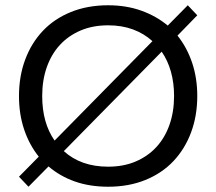

<svg xmlns="http://www.w3.org/2000/svg" viewBox="-20 -698 820 728"><path d="M52 -28 127 -104Q91 -149 71.5 -207Q52 -265 52 -334Q52 -409 75.5 -472Q99 -535 142.5 -581Q186 -627 249 -652.5Q312 -678 390 -678Q459 -678 516 -657.5Q573 -637 616 -601L692 -678L728 -640L653 -563Q689 -518 708.5 -460Q728 -402 728 -334Q728 -259 704.5 -196Q681 -133 637.5 -87Q594 -41 531 -15.5Q468 10 390 10Q320 10 263.5 -10Q207 -30 164 -67L88 10ZM140 -334Q140 -232 187 -165L558 -542Q526 -571 484 -586.5Q442 -602 390 -602Q332 -602 286 -582.5Q240 -563 207.5 -528Q175 -493 157.5 -443.5Q140 -394 140 -334ZM390 -66Q448 -66 494 -85.5Q540 -105 572.5 -140Q605 -175 622.5 -224.5Q640 -274 640 -334Q640 -384 628 -426.5Q616 -469 593 -502L222 -125Q287 -66 390 -66Z"/></svg>

Font: Gantari
Style: Regular
Weight: 400
Designer: Anugrah Pasau
Foundry: Lafontype
Version: Version 1.000; ttfautohint (v1.8.4)